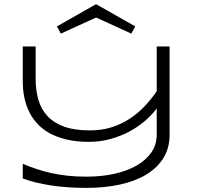

<svg xmlns="http://www.w3.org/2000/svg" viewBox="-20 -895 951 926"><path d="M797.9 -245.1Q797.9 -179.2 767.1 -131.1Q736.3 -83 682.4 -51.3Q628.4 -19.5 554.9 -4.2Q481.4 11.2 396 11.2Q303.2 11.2 225.6 -0.7Q147.9 -12.7 89.8 -34.2V-105Q121.1 -91.8 154.3 -80.6Q187.5 -69.3 225.1 -60.8Q262.7 -52.2 305.4 -47.6Q348.1 -43 397.9 -43Q468.3 -43 529.8 -56.4Q591.3 -69.8 637 -95.5Q682.6 -121.1 709.2 -158.7Q735.8 -196.3 735.8 -245.1V-372.1Q712.4 -340.3 678.5 -311.3Q644.5 -282.2 602.8 -260Q561 -237.8 512.2 -224.4Q463.4 -210.9 409.2 -210.9Q347.7 -210.9 300 -222.4Q252.4 -233.9 217 -253.9Q181.6 -273.9 157.2 -301.5Q132.8 -329.1 117.9 -361.6Q103 -394 96.4 -429.7Q89.8 -465.3 89.8 -502V-670.9H151.9V-515.1Q151.9 -459 165.3 -413.1Q178.7 -367.2 209.5 -334.5Q240.2 -301.8 290.3 -283.9Q340.3 -266.1 414.1 -266.1Q471.2 -266.1 519 -281.5Q566.9 -296.9 606.4 -323Q646 -349.1 678.2 -383.3Q710.4 -417.5 735.8 -455.1V-670.9H797.9ZM613.3 -732.9 443.4 -810.5 273.4 -732.9 254.4 -767.6 443.4 -875 632.3 -767.6Z"/></svg>

Font: Syncopate
Style: Regular
Weight: 400
Width: 7
Version: Version 001.001